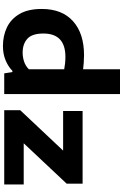

<svg xmlns="http://www.w3.org/2000/svg" viewBox="221 -1070 857 1340"><g transform="rotate(90 650.0 -399.5)"><path d="M300.5 9Q229 9 170.5 -19Q112 -47 77 -106.8Q42 -166.5 42 -262Q42 -403.5 127.5 -480.2Q213 -557 365 -557Q391 -557 416.5 -555Q442 -553 463 -550.5V-808H636V0H491.5L482.5 -57H474Q443 -27 399.2 -9Q355.5 9 300.5 9ZM347 -128.5Q378 -128.5 408.8 -138.5Q439.5 -148.5 463 -172V-418.5Q445.5 -422 423 -424.5Q400.5 -427 376.5 -427Q213.5 -427 213.5 -273.5Q213.5 -194.5 250 -161.5Q286.5 -128.5 347 -128.5ZM748.5 0V-111.5L1030.5 -411H754V-547H1261.5V-436L979.5 -136H1267V0Z"/></g></svg>

Font: Encode Sans Expanded Expanded
Style: Bold
Weight: 700
Width: 7
Designer: Multiple Designers
Foundry: Impallari Type
Version: Version 3.000; ttfautohint (v1.8.3) -l 8 -r 50 -G 200 -x 14 